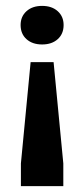

<svg xmlns="http://www.w3.org/2000/svg" viewBox="-20 -445 286 652"><path d="M51 187V110L84 -234H162L195 110V187ZM123 -294Q90 -294 70 -312Q50 -330 50 -360Q50 -389 70 -407Q90 -425 123 -425Q156 -425 176 -407Q196 -389 196 -360Q196 -330 176 -312Q156 -294 123 -294Z"/></svg>

Font: Yrsa
Style: Bold
Weight: 700
Version: Version 2.004